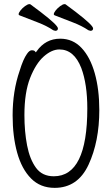

<svg xmlns="http://www.w3.org/2000/svg" viewBox="-20 -895 540 928"><path d="M460 -363Q460 -211 408 -99Q356 13 244 13Q175 13 130 -32.5Q85 -78 63 -157Q41 -236 41 -337Q41 -455 75 -553Q92 -609 110 -634Q122 -652 133.5 -652Q145 -652 149 -647L153 -642L157 -647Q200 -708 271 -708Q332 -708 374 -663.5Q416 -619 438 -541Q460 -463 460 -363ZM402 -371Q402 -488 373 -566Q338 -656 267 -656Q230 -656 191.5 -622Q153 -588 125.5 -518Q98 -448 98 -339Q98 -259 111 -192Q124 -125 154 -84Q184 -43 240 -43Q402 -43 402 -371ZM417 -746Q415 -746 407 -749Q376 -770 333 -786.5Q290 -803 244 -821Q240 -823 240 -826Q240 -833 249 -844.5Q258 -856 271 -865.5Q284 -875 292 -875Q296 -875 297 -874Q405 -795 425 -768Q430 -761 430 -758Q430 -746 417 -746ZM247 -746Q245 -746 237 -749Q206 -770 163 -786.5Q120 -803 74 -821Q70 -823 70 -826Q70 -833 79 -844.5Q88 -856 101 -865.5Q114 -875 122 -875Q126 -875 127 -874Q235 -795 255 -768Q260 -761 260 -758Q260 -746 247 -746Z"/></svg>

Font: Moon Stars Kai HW Light
Style: Regular
Weight: 300
Designer: GuiWonder
Version: Version 1.101